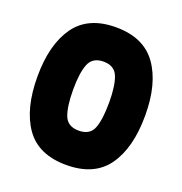

<svg xmlns="http://www.w3.org/2000/svg" viewBox="-133 -862 922 973"><g transform="rotate(20 328.5 -375.0)"><path d="M39.1 -376Q39.1 -547.9 109.1 -647Q179.2 -746.1 329.1 -746.1Q479 -746.1 549.6 -647Q620.1 -547.9 620.1 -376Q620.1 -202.1 550 -103Q480 -3.9 329.1 -3.9Q178.2 -3.9 108.6 -103Q39.1 -202.1 39.1 -376ZM231.9 -376Q231.9 -284.2 250.5 -236.6Q269 -189 329.1 -189Q389.2 -189 407.5 -236.6Q425.8 -284.2 425.8 -376Q425.8 -465.8 407 -513.4Q388.2 -561 329.1 -561Q270 -561 251 -513.4Q231.9 -465.8 231.9 -376Z"/></g></svg>

Font: Poppins ExtraBold
Style: Regular
Weight: 800
Designer: Ninad Kale (Devanagari), Jonny Pinhorn (Latin)
Foundry: Indian Type Foundry
Version: 4.004